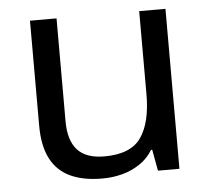

<svg xmlns="http://www.w3.org/2000/svg" viewBox="-44 -584 707 641"><g transform="rotate(-5 309.0 -263.0)"><path d="M533 -536V0H461L448 -71H444Q427 -43 400 -25Q373 -7 341 1.5Q309 10 274 10Q210 10 166.5 -10.5Q123 -31 101 -74Q79 -117 79 -185V-536H168V-191Q168 -127 197 -95Q226 -63 287 -63Q376 -63 410.5 -113Q445 -163 445 -257V-536Z"/></g></svg>

Font: oriya115
Style: Regular
Weight: 400
Designer: Amélie Bonet and Sol Matas
Foundry: Google LLC
Version: Version 2.003